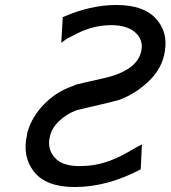

<svg xmlns="http://www.w3.org/2000/svg" viewBox="-20 -732 685 771"><path d="M89 -193Q89 -201 92 -207Q110 -265 157 -313.5Q204 -362 268 -385L285 -392Q294 -395 388 -416Q530 -446 547 -526Q557 -570 524.5 -600.5Q492 -631 426 -631Q346 -631 268 -586Q263 -584 249 -577L226 -560L232 -663Q343 -712 447 -712Q555 -712 605 -658.5Q655 -605 642 -526Q632 -458 577.5 -406Q523 -354 456 -330Q445 -326 289 -290Q248 -275 217.5 -246Q187 -217 180 -182Q169 -135 199 -100Q229 -65 299 -65Q357 -65 405 -81Q453 -97 495.5 -122Q538 -147 550 -152L545 -52Q411 19 280 19Q165 19 116.5 -42.5Q68 -104 89 -193Z"/></svg>

Font: Coval
Style: Italic
Weight: 400
Foundry: Context Ltd
Version: Version 001.000